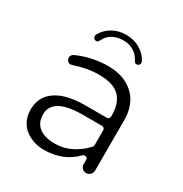

<svg xmlns="http://www.w3.org/2000/svg" viewBox="-158 -802 879 920"><g transform="rotate(30 281.0 -341.5)"><path d="M243 -56Q290 -56 333 -78Q376 -100 406 -134Q411 -139 411 -145V-228Q411 -234 406.5 -238.5Q402 -243 396 -243Q396 -243 288 -243Q183 -243 145 -205Q123 -183 123 -150Q123 -110 147 -86Q177 -56 243 -56ZM411 -64Q411 -70 407 -75Q406 -75 402 -77Q398 -79 396 -79Q390 -79 385 -74Q318 -4 209 -4Q169 -4 134 -21Q113 -31 97 -46Q60 -83 60 -140Q60 -197 96 -233Q151 -288 276 -288H396Q402 -288 406.5 -292.5Q411 -297 411 -303V-310Q411 -378 376 -413Q341 -448 263 -448Q226 -448 196 -442.5Q166 -437 126 -424L116 -422Q108 -422 101 -429Q94 -436 94 -446Q94 -464 112 -471Q193 -506 279 -506Q344 -506 389 -480Q432 -455 453 -415Q474 -373 474 -323V-40Q474 -28 464.5 -18.5Q455 -9 442 -9Q429 -9 420 -18Q411 -27 411 -40ZM150 -597Q150 -602 151 -605Q168 -639 202 -659Q236 -679 279 -679Q322 -679 356 -659Q390 -639 407 -605Q408 -602 408 -596.5Q408 -591 403.5 -586Q399 -581 391 -581Q384 -581 381 -584.5Q378 -588 376 -592Q368 -608 357 -619Q327 -649 279 -649Q246 -649 220.5 -634.5Q195 -620 182 -592Q180 -588 177 -584.5Q174 -581 167 -581Q160 -581 155 -586Q150 -591 150 -597Z"/></g></svg>

Font: Kurewa Gothic CJK TC Regular
Style: Regular
Weight: 400
Designer: Max Yao
Foundry: Max-Everyday
Version: Version 1.071; ttfautohint (v1.8.3)